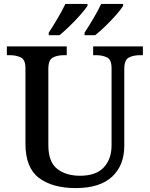

<svg xmlns="http://www.w3.org/2000/svg" viewBox="-20 -951 765 981"><path d="M367 10Q248 10 179 -42Q110 -94 110 -216V-603Q110 -646 86.5 -657.5Q63 -669 31 -669H15V-714H321V-669H306Q273 -669 250 -657Q227 -645 227 -599V-210Q227 -124 272 -88.5Q317 -53 389 -53Q470 -53 510 -95.5Q550 -138 550 -208V-603Q550 -646 527 -657.5Q504 -669 472 -669H456V-714H710V-669H694Q662 -669 638.5 -657Q615 -645 615 -599V-206Q615 -106 552.5 -48Q490 10 367 10ZM412 -784Q433 -816 457 -856.5Q481 -897 497 -931H609V-921Q599 -904 573.5 -875Q548 -846 518.5 -817.5Q489 -789 466 -771H412ZM229 -784Q250 -816 274 -856.5Q298 -897 314 -931H427V-921Q416 -904 390.5 -875Q365 -846 335.5 -817.5Q306 -789 284 -771H229Z"/></svg>

Font: Noto Serif Lao Medium
Style: Regular
Weight: 500
Designer: Monotype Design Team
Foundry: Monotype Imaging Inc.
Version: Version 2.003; ttfautohint (v1.8.4.7-5d5b)